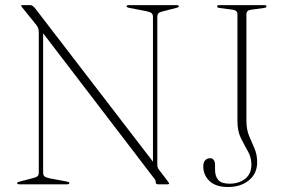

<svg xmlns="http://www.w3.org/2000/svg" viewBox="-20 -720 1111 750"><path d="M251 -5Q251 0 242 0H56Q47 0 47 -5Q47 -8.5 56 -10.5L106 -23.5Q122 -27.5 126.8 -31.8Q131.5 -36 131.5 -47V-593.5Q131.5 -604 128.5 -611.5Q125.5 -619 113 -633.5L67 -690.5Q62.5 -696 62.5 -697.5Q62.5 -700 68 -700H98.5Q108 -700 119.5 -684.5L577.5 -88.5V-653Q577.5 -664 572.2 -668.5Q567 -673 551 -676.5L483.5 -689.5Q474.5 -691.5 474.5 -695Q474.5 -700 483.5 -700H669.5Q678.5 -700 678.5 -695Q678.5 -691.5 670 -689.5L619.5 -676.5Q604 -673 599.2 -668.5Q594.5 -664 594.5 -653V-78Q594.5 -70 596.5 -65Q598.5 -60 602.5 -55L633.5 -14.5Q640.5 -5.5 640.5 -3Q640.5 0 633 0H598Q588.5 0 588.5 -7.5Q588.5 -12.5 587 -16Q585.5 -19.5 578 -28.5L148.5 -590V-47Q148.5 -36 153.2 -31.5Q158 -27 173.5 -23.5L242.5 -10.5Q251 -8.5 251 -5ZM984.5 -86Q984.5 -42 952.5 -15.8Q920.5 10.5 870.5 10.5Q823 10.5 798.5 -12.8Q774 -36 774 -71Q774 -84.5 781 -93.2Q788 -102 801.5 -102Q810.5 -102 815.2 -94.5Q820 -87 820 -77V-56.5Q820 -32 832.5 -17.2Q845 -2.5 877 -2.5Q913 -2.5 937.5 -21.5Q962 -40.5 962 -77Q962 -105 948.5 -128.8Q935 -152.5 921.2 -180Q907.5 -207.5 907.5 -247.5V-664Q907.5 -679.5 889.5 -682L837 -689Q828 -690 828 -695Q828 -700 836 -700H1013Q1021 -700 1021 -695Q1021 -690 1012 -689L960.5 -682Q942.5 -679.5 942.5 -664V-250Q942.5 -214.5 953 -189.2Q963.5 -164 974 -140.2Q984.5 -116.5 984.5 -86Z"/></svg>

Font: Fraunces 72pt S000 Thin
Style: Regular
Weight: 100
Version: Version 1.000; ttfautohint (v1.8.3)